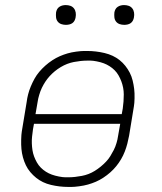

<svg xmlns="http://www.w3.org/2000/svg" viewBox="-20 -729 640 757"><path d="M249 8Q232 8 215 6Q198 4 181 0Q164 -4 149.5 -11Q135 -18 122.5 -28Q110 -38 99.5 -50.5Q89 -63 82 -77.5Q75 -92 70.5 -108.5Q66 -125 64.5 -141.5Q63 -158 63.5 -178.5Q64 -199 66 -211L85 -326Q87 -342 91 -357.5Q95 -373 101.5 -388.5Q108 -404 116 -418.5Q124 -433 135 -446Q146 -459 159 -470.5Q172 -482 186.5 -491.5Q201 -501 216 -507.5Q231 -514 246.5 -518.5Q262 -523 281 -525.5Q300 -528 311 -528H324Q341 -528 358 -526Q375 -524 392 -520Q409 -516 424 -509Q439 -502 451.5 -492Q464 -482 474 -469.5Q484 -457 491.5 -442.5Q499 -428 503 -411.5Q507 -395 509 -378.5Q511 -362 510.5 -341.5Q510 -321 508 -310L489 -194Q486 -178 482 -162.5Q478 -147 472 -131.5Q466 -116 457.5 -101.5Q449 -87 438.5 -74Q428 -61 415 -49.5Q402 -38 387.5 -28.5Q373 -19 358 -12.5Q343 -6 327 -1.5Q311 3 292 5.5Q273 8 263 8ZM120 -279H460L464 -301Q466 -315 467 -329Q468 -343 468 -356.5Q468 -370 465.5 -383Q463 -396 458.5 -408Q454 -420 447.5 -431.5Q441 -443 432 -452Q423 -461 412 -468Q401 -475 389 -479.5Q377 -484 361.5 -487Q346 -490 337 -490H324Q311 -490 297.5 -488.5Q284 -487 271 -484.5Q258 -482 245 -477Q232 -472 219.5 -464.5Q207 -457 196 -448Q185 -439 175.5 -428.5Q166 -418 158.5 -406.5Q151 -395 145 -382.5Q139 -370 134.5 -354.5Q130 -339 129 -331ZM238 -30H250Q263 -30 276 -31.5Q289 -33 302.5 -35.5Q316 -38 329 -43Q342 -48 354 -55.5Q366 -63 377 -72Q388 -81 398 -91.5Q408 -102 415 -113.5Q422 -125 428.5 -137.5Q435 -150 439.5 -165.5Q444 -181 445 -190L454 -241H114L110 -219Q108 -205 106.5 -191Q105 -177 105.5 -163.5Q106 -150 108 -137Q110 -124 114.5 -112Q119 -100 125.5 -88.5Q132 -77 141 -68Q150 -59 161 -52Q172 -45 184.5 -40.5Q197 -36 212.5 -33Q228 -30 238 -30ZM470 -631Q460 -631 451.5 -634Q443 -637 437.5 -644Q432 -651 431 -660.5Q430 -670 431 -680Q432 -686 435 -692Q438 -698 444 -702Q450 -706 456.5 -707.5Q463 -709 469 -709Q479 -709 487.5 -706Q496 -703 501.5 -696Q507 -689 508.5 -679.5Q510 -670 508 -660Q507 -654 504 -648Q501 -642 495.5 -638Q490 -634 483 -632.5Q476 -631 470 -631ZM240 -631Q230 -631 221.5 -634Q213 -637 207.5 -644Q202 -651 201 -660.5Q200 -670 201 -680Q202 -686 205 -692Q208 -698 214 -702Q220 -706 226.5 -707.5Q233 -709 239 -709Q249 -709 257.5 -706Q266 -703 271.5 -696Q277 -689 278.5 -679.5Q280 -670 278 -660Q277 -654 274 -648Q271 -642 265.5 -638Q260 -634 253 -632.5Q246 -631 240 -631Z"/></svg>

Font: Iosevka Aile Extralight
Style: Italic
Weight: 200
Italic angle: -9°
Designer: Belleve Invis
Foundry: Belleve Invis
Version: Version 31.1.0; ttfautohint (v1.8.4)